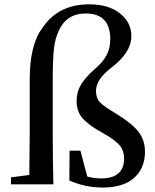

<svg xmlns="http://www.w3.org/2000/svg" viewBox="-20 -845 712 880"><path d="M116.2 -232.4V-480.5Q116.2 -638.7 172.9 -714.8Q245.1 -825.2 388.7 -825.2Q477.5 -825.2 529.8 -783.7Q582 -742.2 582 -679.7Q582 -603.5 488.3 -533.2Q419.9 -480.5 419.9 -427.7Q419.9 -395.5 438.5 -376Q457 -356.4 511.7 -324.2Q586.9 -278.3 615.7 -239.7Q644.5 -201.2 644.5 -149.4Q644.5 -74.2 594.7 -29.8Q544.9 14.6 451.2 14.6Q371.1 14.6 297.9 -17.6L298.8 -154.3H348.6L379.9 -36.1Q409.2 -27.3 443.4 -27.3Q548.8 -27.3 548.8 -119.1Q548.8 -153.3 528.8 -178.2Q508.8 -203.1 451.2 -235.4Q388.7 -269.5 359.9 -301.3Q331.1 -333 331.1 -382.8Q331.1 -423.8 351.1 -457Q371.1 -490.2 413.1 -527.3Q451.2 -559.6 468.3 -591.8Q485.4 -624 485.4 -665Q485.4 -783.2 373 -783.2Q285.2 -783.2 250 -705.1Q233.4 -671.9 227.5 -623.5Q221.7 -575.2 221.7 -481.4V-232.4Q221.7 -115.2 224.6 0H30.3V-32.2L114.3 -43Q116.2 -169.9 116.2 -232.4Z"/></svg>

Font: GenYoMin TW TTF SemiBold
Style: Regular
Weight: 600
Version: Version 1.300